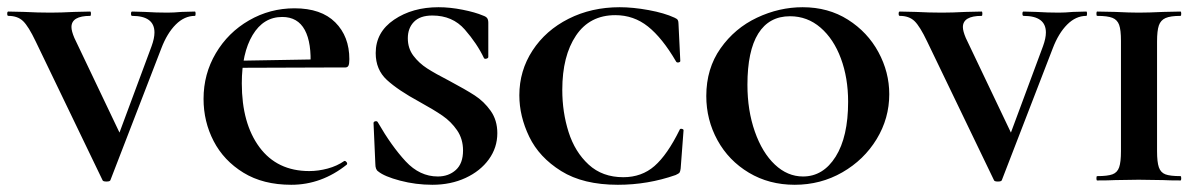

<svg xmlns="http://www.w3.org/2000/svg" viewBox="-24 -500 3327 532"><path d="M516 -456Q487 -456 463 -432Q439 -408 423 -366L282 -1Q281 3 271 3Q261 3 260 -1L75 -385Q55 -427 40 -441.5Q25 -456 -1 -456Q-4 -456 -4 -462Q-4 -468 -1 -468L43 -467Q81 -465 116 -465Q144 -465 182 -467L226 -468Q228 -468 228 -462Q228 -456 226 -456Q174 -456 174 -425Q174 -414 182 -395L315 -116L263 -14L396 -372Q404 -394 404 -410Q404 -456 342 -456Q339 -456 339 -462Q339 -468 342 -468L377 -467Q409 -465 440 -465Q457 -465 479 -467L516 -468Q518 -468 518 -462Q518 -456 516 -456Z M540 -226Q540 -295 574 -352.5Q608 -410 666 -443.5Q724 -477 792 -477Q866 -477 905 -438Q944 -399 944 -336Q944 -323 941.5 -318Q939 -313 932 -313H836Q840 -381 820.5 -417Q801 -453 758 -453Q706 -453 676 -403Q646 -353 646 -269Q646 -158 695 -92Q744 -26 833 -26Q858 -26 884 -33Q910 -40 930 -54H931Q934 -54 936.5 -50.5Q939 -47 937 -44Q867 12 783 12Q705 12 650.5 -21.5Q596 -55 568 -109Q540 -163 540 -226ZM594 -331 883 -336V-313L595 -312Z M1221 -276Q1266 -252 1291.5 -235.5Q1317 -219 1335.5 -193Q1354 -167 1354 -131Q1354 -91 1330.5 -58.5Q1307 -26 1266 -7Q1225 12 1174 12Q1128 12 1084.5 0.5Q1041 -11 1024 -25Q1016 -30 1016 -46L1011 -159Q1011 -163 1016 -164Q1021 -165 1023 -161Q1061 -95 1100 -53Q1139 -11 1189 -11Q1219 -11 1239 -29Q1259 -47 1259 -83Q1259 -115 1242.5 -139Q1226 -163 1202 -179.5Q1178 -196 1138 -218Q1079 -250 1048 -278.5Q1017 -307 1017 -353Q1017 -411 1068 -445.5Q1119 -480 1191 -480Q1223 -480 1258 -473Q1293 -466 1314 -457Q1323 -454 1326 -449.5Q1329 -445 1329 -437V-342Q1329 -339 1324 -337.5Q1319 -336 1317 -339Q1298 -379 1264 -418Q1230 -457 1174 -457Q1140 -457 1123 -439.5Q1106 -422 1106 -394Q1106 -366 1121.5 -345.5Q1137 -325 1159.5 -310.5Q1182 -296 1221 -276Z M1845 -451Q1852 -448 1854 -444.5Q1856 -441 1856 -434L1861 -331Q1861 -328 1856 -327Q1851 -326 1849 -330Q1811 -395 1771.5 -426.5Q1732 -458 1681 -458Q1610 -458 1572 -401.5Q1534 -345 1534 -251Q1534 -189 1551.5 -134Q1569 -79 1607 -44Q1645 -9 1703 -9Q1754 -9 1789.5 -40Q1825 -71 1859 -140Q1860 -144 1865 -143Q1870 -142 1870 -139L1862 -33Q1861 -25 1859 -22Q1857 -19 1848 -15Q1771 12 1688 12Q1592 12 1531 -26Q1470 -64 1442.5 -121Q1415 -178 1415 -236Q1415 -304 1451.5 -360Q1488 -416 1551.5 -448Q1615 -480 1693 -480Q1730 -480 1773.5 -472Q1817 -464 1845 -451Z M1933 -234Q1933 -310 1972.5 -366Q2012 -422 2073.5 -451Q2135 -480 2200 -480Q2271 -480 2325.5 -445.5Q2380 -411 2410 -355.5Q2440 -300 2440 -239Q2440 -172 2405 -114.5Q2370 -57 2310 -22.5Q2250 12 2178 12Q2107 12 2051 -21.5Q1995 -55 1964 -111.5Q1933 -168 1933 -234ZM2326 -218Q2326 -284 2306 -338Q2286 -392 2249.5 -423.5Q2213 -455 2165 -455Q2107 -455 2077 -407Q2047 -359 2047 -265Q2047 -194 2067.5 -135.5Q2088 -77 2123 -44Q2158 -11 2201 -11Q2257 -11 2291.5 -66Q2326 -121 2326 -218Z M2986 -456Q2957 -456 2933 -432Q2909 -408 2893 -366L2752 -1Q2751 3 2741 3Q2731 3 2730 -1L2545 -385Q2525 -427 2510 -441.5Q2495 -456 2469 -456Q2466 -456 2466 -462Q2466 -468 2469 -468L2513 -467Q2551 -465 2586 -465Q2614 -465 2652 -467L2696 -468Q2698 -468 2698 -462Q2698 -456 2696 -456Q2644 -456 2644 -425Q2644 -414 2652 -395L2785 -116L2733 -14L2866 -372Q2874 -394 2874 -410Q2874 -456 2812 -456Q2809 -456 2809 -462Q2809 -468 2812 -468L2847 -467Q2879 -465 2910 -465Q2927 -465 2949 -467L2986 -468Q2988 -468 2988 -462Q2988 -456 2986 -456Z M3247 -12Q3249 -12 3249 -6Q3249 0 3247 0Q3216 0 3199 -1L3131 -2L3066 -1Q3048 0 3016 0Q3014 0 3014 -6Q3014 -12 3016 -12Q3045 -12 3058.5 -17Q3072 -22 3077 -36.5Q3082 -51 3082 -81V-387Q3082 -417 3077 -431Q3072 -445 3058.5 -450.5Q3045 -456 3016 -456Q3014 -456 3014 -462Q3014 -468 3016 -468L3066 -467Q3106 -465 3131 -465Q3158 -465 3200 -467L3247 -468Q3249 -468 3249 -462Q3249 -456 3247 -456Q3219 -456 3205.5 -450Q3192 -444 3187 -429.5Q3182 -415 3182 -385V-81Q3182 -51 3187 -36.5Q3192 -22 3205 -17Q3218 -12 3247 -12Z"/></svg>

Font: Cormorant Unicase
Style: Bold
Weight: 700
Designer: Christian Thalmann (Catharsis Fonts)
Foundry: Catharsis Fonts
Version: Version 4.000